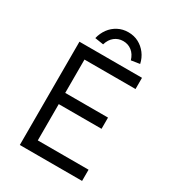

<svg xmlns="http://www.w3.org/2000/svg" viewBox="-210 -1009 1019 1127"><g transform="rotate(30 299.5 -446.0)"><path d="M103 0V-700H527V-624H181V-398H471V-322H181V-76H525V0ZM173 -765Q182 -802 203 -830.5Q224 -859 255.5 -875.5Q287 -892 325 -892Q364 -892 395 -875.5Q426 -859 447.5 -830.5Q469 -802 477 -765L419 -756Q408 -793 383 -812.5Q358 -832 325 -832Q292 -832 267 -812.5Q242 -793 231 -756Z"/></g></svg>

Font: Mach Light
Style: Regular
Weight: 300
Version: Version 1.002